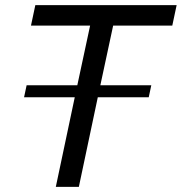

<svg xmlns="http://www.w3.org/2000/svg" viewBox="-20 -730 710 750"><path d="M84 -397H282L332 -630H101L118 -710H670L653 -630H422L372 -397H571L561 -350H362L288 0H198L272 -350H74Z"/></svg>

Font: Raleway Medium
Style: Italic
Weight: 500
Italic angle: -12°
Designer: Matt McInerney, Pablo Impallari, Rodrigo Fuenzalida
Foundry: Matt McInerney, Pablo Impallari, Rodrigo Fuenzalida
Version: Version 4.026